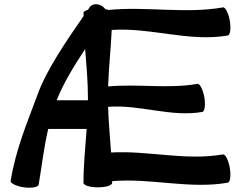

<svg xmlns="http://www.w3.org/2000/svg" viewBox="-20 -861 1153 904"><path d="M162 9C177 -80 186 -164 207 -254H388C382 -169 373 -85 373 0C373 12 404 21 441 21C478 21 508 12 508 0C508 -3 508 -6 508 -8C689 -24 873 31 1053 -1C1064 -3 1068 -34 1062 -71C1055 -108 1041 -136 1029 -134C855 -103 678 -153 503 -143C498 -214 491 -286 489 -358C637 -370 785 -308 933 -334C944 -336 948 -367 942 -404C935 -440 921 -469 909 -466C771 -442 629 -467 489 -454C492 -543 502 -631 506 -720C688 -733 871 -662 1053 -694C1064 -696 1068 -727 1062 -764C1055 -800 1041 -829 1029 -826C851 -795 669 -832 490 -814C486 -816 481 -817 476 -818C472 -823 468 -827 463 -831C441 -846 414 -844 402 -827C400 -823 397 -819 394 -815C381 -811 373 -806 373 -800C373 -795 374 -791 374 -786C289 -664 197 -528 157 -416C107 -281 55 -160 30 -9C29 2 57 16 93 21C129 26 160 20 162 9ZM394 -400C394 -396 394 -392 394 -389H247C274 -460 325 -546 381 -630C387 -553 394 -477 394 -400Z"/></svg>

Font: Nupuram Expanded Bold
Style: Regular
Weight: 700
Width: 7
Designer: Santhosh Thottingal (santhosh.thottingal@gmail.com)
Foundry: SMC
Version: Version 1.000